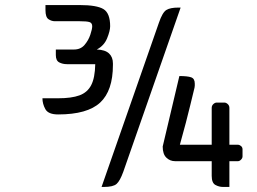

<svg xmlns="http://www.w3.org/2000/svg" viewBox="-20 -740 1017 760"><path d="M160 -720H295Q363 -720 389.5 -704Q416 -688 416 -636Q416 -618 404 -588.5Q392 -559 363 -544Q396 -543 411.5 -528.5Q427 -514 427 -489V-483Q427 -381 376.5 -334Q326 -287 210 -287Q171 -287 159.5 -308Q148 -329 148 -351H210Q263 -351 294.5 -362.5Q326 -374 341 -403Q356 -432 357 -486H245Q228 -486 214.5 -493Q201 -500 201 -522V-544H273Q299 -544 314.5 -562Q330 -580 337.5 -602.5Q345 -625 345 -636Q345 -649 334.5 -652.5Q324 -656 295 -656H197Q184 -656 172 -664Q160 -672 160 -700ZM695 -710 468 -60Q455 -24 441.5 -12Q428 0 391 0H382L609 -650Q623 -691 638.5 -700.5Q654 -710 686 -710ZM624 -160 690 -439Q722 -439 736.5 -434Q751 -429 751 -409Q751 -405 751 -401Q751 -397 750 -393Q741 -356 733 -323Q725 -290 715.5 -253.5Q706 -217 692 -167H818V-313Q818 -322 824.5 -328Q831 -334 838 -334H868Q875 -334 881.5 -328Q888 -322 888 -313V-167H922Q928 -167 934 -162Q940 -157 940 -149V-121Q940 -114 934 -108Q928 -102 922 -102H888V0H863Q847 0 832.5 -8Q818 -16 818 -44V-102H673Q653 -102 638.5 -116Q624 -130 624 -160Z"/></svg>

Font: Warnes
Style: Regular
Weight: 400
Designer: Eduardo Rodriguez Tunni
Foundry: Eduardo Rodriguez Tunni
Version: Version 1.002; ttfautohint (v1.8.4.7-5d5b);gftools[0.9.23]